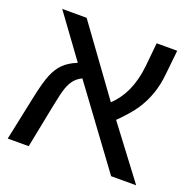

<svg xmlns="http://www.w3.org/2000/svg" viewBox="-110 -709 820 819"><g transform="rotate(20 300.0 -299.5)"><path d="M37.1 -599.1H147.9L368.2 -295.9Q441.4 -364.3 455.1 -490.2L465.8 -599.1H559.1L547.9 -492.2Q543 -439.9 528.3 -397.9Q513.7 -356 489.5 -319.3Q465.3 -282.7 415 -232.9L590.8 0H477.1L219.2 -350.1Q198.2 -339.8 185.3 -324.5Q172.4 -309.1 163.3 -284.2Q154.3 -259.3 142.1 -196.8L103 0H7.8L48.8 -194.8Q65.4 -275.4 80.6 -311.3Q95.7 -347.2 118.2 -368.9Q140.6 -390.6 178.2 -405.8Z"/></g></svg>

Font: Liberation Mono
Style: Regular
Weight: 400
Monospace: yes
Designer: Steve Matteson
Foundry: Ascender Corporation
Version: Version 2.1.5